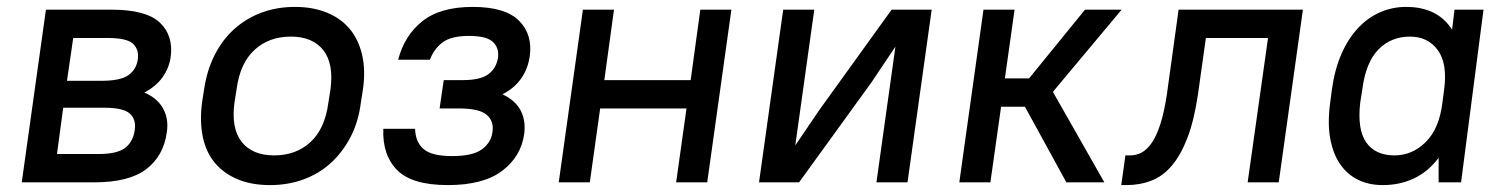

<svg xmlns="http://www.w3.org/2000/svg" viewBox="-20 -528 4350 556"><path d="M113 -500H303Q404 -500 443.5 -462Q483 -424 474 -361Q469 -330 450.5 -304Q432 -278 398 -260Q437 -243 453 -212.5Q469 -182 463 -145Q454 -77 404 -38.5Q354 0 253 0H43ZM163 -216 145 -82H265Q319 -82 342 -99.5Q365 -117 370 -150Q375 -182 356 -199Q337 -216 283 -216ZM192 -418 174 -294H274Q329 -294 352 -310.5Q375 -327 379 -356Q383 -385 365 -401.5Q347 -418 292 -418Z M762 8Q709 8 669 -8.5Q629 -25 603 -55.5Q577 -86 567.5 -130.5Q558 -175 565 -231L571 -269Q579 -324 601.5 -368.5Q624 -413 658.5 -444Q693 -475 737.5 -491.5Q782 -508 834 -508Q886 -508 926.5 -491.5Q967 -475 992.5 -444.5Q1018 -414 1028.5 -369.5Q1039 -325 1031 -269L1025 -231Q1018 -175 995 -131Q972 -87 938 -56Q904 -25 859 -8.5Q814 8 762 8ZM774 -78Q837 -78 879 -116.5Q921 -155 931 -231L937 -269Q947 -344 916 -383Q885 -422 822 -422Q759 -422 717 -383.5Q675 -345 665 -269L659 -231Q649 -156 680 -117Q711 -78 774 -78Z M1349 -508Q1443 -508 1483 -468Q1523 -428 1514 -365Q1509 -329 1489 -300.5Q1469 -272 1435 -255Q1473 -237 1488 -207.5Q1503 -178 1498 -140Q1489 -75 1434.5 -33.5Q1380 8 1277 8Q1173 8 1130 -35.5Q1087 -79 1090 -155H1182Q1183 -117 1206.5 -96.5Q1230 -76 1289 -76Q1349 -76 1375.5 -95.5Q1402 -115 1406 -145Q1411 -177 1389.5 -195.5Q1368 -214 1308 -214H1253L1265 -296H1320Q1371 -296 1394 -313Q1417 -330 1422 -360Q1426 -389 1407.5 -406.5Q1389 -424 1338 -424Q1287 -424 1262 -405.5Q1237 -387 1225 -355H1133Q1151 -425 1203 -466.5Q1255 -508 1349 -508Z M1968 -214H1718L1688 0H1598L1668 -500H1758L1730 -296H1980L2008 -500H2098L2028 0H1938Z M2573 -393 2504 -290 2294 0H2178L2248 -500H2338L2283 -107L2353 -210L2562 -500H2678L2608 0H2518Z M2948 -219H2879L2848 0H2758L2828 -500H2918L2890 -301H2960L3122 -500H3228L3029 -262L3178 0H3068Z M3239 -78H3254Q3270 -78 3285.5 -86Q3301 -94 3315 -114Q3329 -134 3340 -168Q3351 -202 3359 -254L3393 -500H3753L3683 0H3593L3652 -418H3472L3449 -254Q3438 -180 3419 -130Q3400 -80 3374 -49Q3348 -18 3314.5 -5Q3281 8 3242 8H3227Z M3984 8Q3944 8 3912.5 -7.5Q3881 -23 3860.5 -53Q3840 -83 3832 -127.5Q3824 -172 3832 -231L3837 -269Q3845 -327 3864.5 -371.5Q3884 -416 3912.5 -446.5Q3941 -477 3976.5 -492.5Q4012 -508 4052 -508Q4143 -508 4185 -442L4192 -500H4276L4211 0H4146V-71Q4116 -31 4075 -11.5Q4034 8 3984 8ZM4018 -78Q4070 -78 4109 -117Q4148 -156 4157 -231L4162 -269Q4172 -344 4143.5 -383Q4115 -422 4063 -422Q4008 -422 3971.5 -384.5Q3935 -347 3925 -269L3919 -231Q3910 -153 3936.5 -115.5Q3963 -78 4018 -78Z"/></svg>

Font: Retni Sans Medium
Style: Italic
Weight: 500
Italic angle: -8°
Designer: Vitaly Kuzmin
Foundry: ParaType Ltd.
Version: Version 1.00;June 10, 2019;FontCreator 11.5.0.2425 64-bit; t